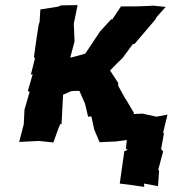

<svg xmlns="http://www.w3.org/2000/svg" viewBox="-20 -551 676 752"><path d="M291 -195 313 -145 325 -94 338 -95 349 -44 370 6 435 3 501 -6 504 5 569 -2 542 -58 503 -105 505 -108 472 -164H471L443 -215V-226L411 -275C428 -292 444 -309 461 -325L500 -378L507 -379L588 -474L594 -485L629 -524L578 -529L570 -528L514 -526H454L419 -474L416 -476L372 -428L314 -341C295 -335 275 -330 255 -325L272 -389L269 -458L270 -463L284 -531L220 -530L212 -527L208 -525L138 -514L135 -464L132 -457L122 -393L113 -327L117 -323L101 -259L108 -260L89 -195L96 -191L76 -122L73 -64L55 5L132 1L189 7L211 -54L217 -66L221 -64L227 -180L259 -194L275 -195ZM599 178 603 118 600 113 619 42 611 33 622 -28 619 -32 636 -102 593 -94 538 -106 493 -104 480 -34 473 31 480 36 467 41 449 168 497 174 545 181 544 168Z"/></svg>

Font: Asimov Print
Style: DIt
Weight: 250
Width: 0
Designer: Google
Version: Version 2.000980: 2014